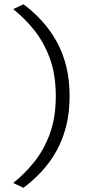

<svg xmlns="http://www.w3.org/2000/svg" viewBox="-20 -786 418 924"><path d="M93 118 43.5 94.5Q97.5 52 144.2 -6Q191 -64 219.8 -142Q248.5 -220 248.5 -324Q248.5 -427 219.8 -505.2Q191 -583.5 144.2 -641.5Q97.5 -699.5 43.5 -742L93 -765.5Q141 -729.5 181.5 -685.2Q222 -641 252 -587.2Q282 -533.5 298.5 -468Q315 -402.5 315 -324Q315 -244.5 298.5 -179.2Q282 -114 252 -60Q222 -6 181.5 37.8Q141 81.5 93 118Z"/></svg>

Font: Commissioner Thin Light
Style: Regular
Weight: 300
Version: Version 1.000